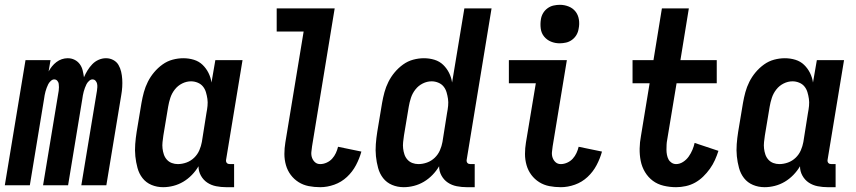

<svg xmlns="http://www.w3.org/2000/svg" viewBox="-37 -770 3557 798"><path d="M-17 0 69 -520H173L165 -473Q171 -484 179 -494Q187 -504 197.5 -512Q208 -520 220 -524Q232 -528 244 -528H245Q260 -528 273 -521.5Q286 -515 294.5 -503.5Q303 -492 306.5 -477.5Q310 -463 312 -449Q318 -463 326.5 -477Q335 -491 346.5 -503Q358 -515 373 -521.5Q388 -528 403 -528H404Q420 -528 434 -520.5Q448 -513 455.5 -500Q463 -487 466.5 -472Q470 -457 471 -441Q472 -425 471 -408.5Q470 -392 467 -375L405 0H301L366 -393Q367 -400 367.5 -407.5Q368 -415 366.5 -422Q365 -429 360 -434.5Q355 -440 347 -440Q340 -440 333 -433.5Q326 -427 322.5 -420Q319 -413 316 -405Q313 -397 311 -389.5Q309 -382 307.5 -374Q306 -366 305 -358L246 0H142L207 -393Q208 -400 208 -407.5Q208 -415 207 -422Q206 -429 201 -434.5Q196 -440 188 -440Q181 -440 174 -433.5Q167 -427 163.5 -420Q160 -413 157 -405Q154 -397 152 -389.5Q150 -382 148.5 -374Q147 -366 146 -358L87 0Z M641 8Q615 8 592.5 -1.5Q570 -11 555.5 -29.5Q541 -48 534.5 -72Q528 -96 525.5 -120.5Q523 -145 525 -171Q527 -197 531 -222L551 -342Q555 -365 561 -387Q567 -409 577.5 -430Q588 -451 603.5 -469.5Q619 -488 638.5 -502Q658 -516 680.5 -522Q703 -528 725 -528Q748 -528 769 -521.5Q790 -515 805 -500.5Q820 -486 829.5 -467Q839 -448 842 -427L858 -520H971L903 -108Q902 -104 902.5 -100Q903 -96 905.5 -93Q908 -90 911.5 -89Q915 -88 919 -88H936V8H903Q882 8 861.5 4Q841 0 824.5 -11Q808 -22 798 -40Q788 -58 788 -79Q777 -60 760.5 -43Q744 -26 724.5 -14.5Q705 -3 683.5 2.5Q662 8 641 8ZM702 -88Q720 -88 738 -94.5Q756 -101 770 -114.5Q784 -128 791.5 -145.5Q799 -163 802 -180L821 -300Q824 -315 825.5 -330Q827 -345 825 -359Q823 -373 819 -386.5Q815 -400 806.5 -410.5Q798 -421 784.5 -426.5Q771 -432 757 -432Q738 -432 720 -423Q702 -414 689.5 -398Q677 -382 671 -363.5Q665 -345 662 -327L642 -207Q640 -193 638.5 -179.5Q637 -166 638.5 -153Q640 -140 644 -128Q648 -116 656.5 -106.5Q665 -97 677 -92.5Q689 -88 702 -88Z M1294 8Q1269 8 1246 3.5Q1223 -1 1204 -13Q1185 -25 1171.5 -43Q1158 -61 1151.5 -83.5Q1145 -106 1145 -130Q1145 -154 1149 -178L1225 -639H1113V-735H1354L1260 -162Q1258 -150 1257 -137.5Q1256 -125 1260 -114Q1264 -103 1272.5 -95.5Q1281 -88 1294 -88Q1307 -88 1320.5 -94Q1334 -100 1343.5 -110.5Q1353 -121 1359 -134Q1365 -147 1368 -160L1465 -140Q1457 -111 1442.5 -83.5Q1428 -56 1405 -34.5Q1382 -13 1352.5 -2.5Q1323 8 1294 8Z M1641 8Q1615 8 1592.5 -1.5Q1570 -11 1555.5 -29.5Q1541 -48 1534.5 -72Q1528 -96 1525.5 -120.5Q1523 -145 1525 -171Q1527 -197 1531 -222L1551 -342Q1555 -365 1561 -387Q1567 -409 1577.5 -430Q1588 -451 1603.5 -469.5Q1619 -488 1638.5 -502Q1658 -516 1680.5 -522Q1703 -528 1725 -528Q1748 -528 1769 -521.5Q1790 -515 1805 -500.5Q1820 -486 1829.5 -467Q1839 -448 1842 -427L1893 -735H2006L1903 -108Q1902 -104 1902.5 -100Q1903 -96 1905.5 -93Q1908 -90 1911.5 -89Q1915 -88 1919 -88H1936V8H1903Q1882 8 1861.5 4Q1841 0 1824.5 -11Q1808 -22 1798 -40Q1788 -58 1788 -79Q1777 -60 1760.5 -43Q1744 -26 1724.5 -14.5Q1705 -3 1683.5 2.5Q1662 8 1641 8ZM1702 -88Q1720 -88 1738 -94.5Q1756 -101 1770 -114.5Q1784 -128 1791.5 -145.5Q1799 -163 1802 -180L1821 -300Q1824 -315 1825.5 -330Q1827 -345 1825 -359Q1823 -373 1819 -386.5Q1815 -400 1806.5 -410.5Q1798 -421 1784.5 -426.5Q1771 -432 1757 -432Q1738 -432 1720 -423Q1702 -414 1689.5 -398Q1677 -382 1671 -363.5Q1665 -345 1662 -327L1642 -207Q1640 -193 1638.5 -179.5Q1637 -166 1638.5 -153Q1640 -140 1644 -128Q1648 -116 1656.5 -106.5Q1665 -97 1677 -92.5Q1689 -88 1702 -88Z M2294 8Q2269 8 2246 3.5Q2223 -1 2204 -13Q2185 -25 2171.5 -43Q2158 -61 2151.5 -83.5Q2145 -106 2145 -130Q2145 -154 2149 -178L2190 -424H2078V-520H2319L2260 -162Q2258 -150 2257 -137.5Q2256 -125 2260 -114Q2264 -103 2272.5 -95.5Q2281 -88 2294 -88Q2307 -88 2320.5 -94Q2334 -100 2343.5 -110.5Q2353 -121 2359 -134Q2365 -147 2368 -160L2465 -140Q2457 -111 2442.5 -83.5Q2428 -56 2405 -34.5Q2382 -13 2352.5 -2.5Q2323 8 2294 8ZM2289 -590Q2270 -590 2253 -597Q2236 -604 2224.5 -618Q2213 -632 2210.5 -651Q2208 -670 2211 -689Q2213 -703 2220 -715Q2227 -727 2238.5 -735.5Q2250 -744 2263.5 -747Q2277 -750 2290 -750Q2309 -750 2326.5 -743Q2344 -736 2355 -722Q2366 -708 2369 -689Q2372 -670 2368 -651Q2366 -637 2359 -625Q2352 -613 2340.5 -604.5Q2329 -596 2315.5 -593Q2302 -590 2289 -590Z M2773 8Q2747 8 2721.5 2Q2696 -4 2676.5 -18.5Q2657 -33 2644 -54.5Q2631 -76 2626 -101Q2621 -126 2621.5 -152.5Q2622 -179 2627 -205L2663 -424H2592V-520H2679L2714 -735H2826L2791 -520H2942V-424H2775L2736 -189Q2734 -179 2733.5 -168.5Q2733 -158 2733 -147.5Q2733 -137 2735 -126.5Q2737 -116 2741.5 -107.5Q2746 -99 2754.5 -93.5Q2763 -88 2773 -88Q2788 -88 2802 -97Q2816 -106 2825.5 -119.5Q2835 -133 2841 -147.5Q2847 -162 2850 -176L2949 -143Q2943 -124 2934.5 -105Q2926 -86 2913.5 -68.5Q2901 -51 2885.5 -36Q2870 -21 2852 -11Q2834 -1 2813.5 3.5Q2793 8 2773 8Z M3141 8Q3115 8 3092.5 -1.5Q3070 -11 3055.5 -29.5Q3041 -48 3034.5 -72Q3028 -96 3025.5 -120.5Q3023 -145 3025 -171Q3027 -197 3031 -222L3051 -342Q3055 -365 3061 -387Q3067 -409 3077.5 -430Q3088 -451 3103.5 -469.5Q3119 -488 3138.5 -502Q3158 -516 3180.5 -522Q3203 -528 3225 -528Q3248 -528 3269 -521.5Q3290 -515 3305 -500.5Q3320 -486 3329.5 -467Q3339 -448 3342 -427L3358 -520H3471L3403 -108Q3402 -104 3402.5 -100Q3403 -96 3405.5 -93Q3408 -90 3411.5 -89Q3415 -88 3419 -88H3436V8H3403Q3382 8 3361.5 4Q3341 0 3324.5 -11Q3308 -22 3298 -40Q3288 -58 3288 -79Q3277 -60 3260.5 -43Q3244 -26 3224.5 -14.5Q3205 -3 3183.5 2.5Q3162 8 3141 8ZM3202 -88Q3220 -88 3238 -94.5Q3256 -101 3270 -114.5Q3284 -128 3291.5 -145.5Q3299 -163 3302 -180L3321 -300Q3324 -315 3325.5 -330Q3327 -345 3325 -359Q3323 -373 3319 -386.5Q3315 -400 3306.5 -410.5Q3298 -421 3284.5 -426.5Q3271 -432 3257 -432Q3238 -432 3220 -423Q3202 -414 3189.5 -398Q3177 -382 3171 -363.5Q3165 -345 3162 -327L3142 -207Q3140 -193 3138.5 -179.5Q3137 -166 3138.5 -153Q3140 -140 3144 -128Q3148 -116 3156.5 -106.5Q3165 -97 3177 -92.5Q3189 -88 3202 -88Z"/></svg>

Font: Iosevka Curly
Style: Bold Italic
Weight: 700
Italic angle: -9°
Monospace: yes
Designer: Belleve Invis
Foundry: Belleve Invis
Version: Version 22.1.2; ttfautohint (v1.8.4)